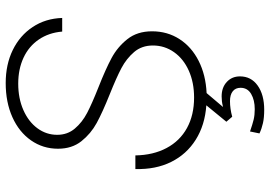

<svg xmlns="http://www.w3.org/2000/svg" viewBox="-160 -590 969 690"><g transform="rotate(-90 325.0 -245.5)"><path d="M190 202 197 168Q223 177 239.5 181Q256 185 277 185Q310 185 332 172Q354 159 354 134Q354 116 341.5 106Q329 96 306 96Q279 96 250 104L232 83L291 11Q220 6 167.5 -27Q115 -60 87.5 -115.5Q60 -171 62 -244H111Q112 -180 137.5 -132Q163 -84 209.5 -58.5Q256 -33 319 -33Q373 -33 415.5 -52Q458 -71 482 -105Q506 -139 506 -181Q506 -221 482.5 -248.5Q459 -276 425 -294Q391 -312 331 -336Q266 -362 227.5 -383Q189 -404 162 -438Q135 -472 135 -522Q135 -576 165 -619Q195 -662 248.5 -686Q302 -710 371 -710Q438 -710 490 -684.5Q542 -659 572.5 -613Q603 -567 605 -507H556Q552 -555 527.5 -591Q503 -627 462 -646Q421 -665 369 -665Q316 -665 274 -646.5Q232 -628 208.5 -596Q185 -564 185 -525Q185 -488 207.5 -461.5Q230 -435 263.5 -417.5Q297 -400 355 -377Q421 -351 461 -329.5Q501 -308 529 -272.5Q557 -237 557 -184Q557 -129 529 -85.5Q501 -42 450.5 -16.5Q400 9 335 12L285 71Q297 68 305.5 67Q314 66 323 66Q355 66 375 84.5Q395 103 395 132Q395 172 362 195.5Q329 219 275 219Q247 219 227 214.5Q207 210 190 202Z"/></g></svg>

Font: Azeret Mono Thin
Style: Italic
Weight: 100
Italic angle: -12°
Designer: Martin Vácha
Foundry: Displaay
Version: Version 1.000; Glyphs 3.0.3, build 3074